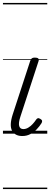

<svg xmlns="http://www.w3.org/2000/svg" viewBox="-20 -905 340 1300"><path d="M131 16Q82 16 62 -19.5Q42 -55 66 -130L185 -494Q190 -506 196 -510.5Q202 -515 216 -515Q233 -515 239 -509Q245 -503 241 -491L118 -115Q104 -72 110 -51.5Q116 -31 138 -31Q155 -31 171 -40.5Q187 -50 200.5 -64.5Q214 -79 224 -94Q228 -101 235 -104Q242 -107 253 -100Q264 -94 265 -86.5Q266 -79 261 -71Q248 -50 229 -30Q210 -10 185.5 3Q161 16 131 16ZM0 365H300V375H0ZM0 -20H300V0H0ZM0 -505H300V-500H0ZM0 -885H300V-875H0Z"/></svg>

Font: Playwrite DK Loopet Guides
Style: Regular
Weight: 400
Designer: Veronika Burian, José Scaglione
Foundry: TypeTogether
Version: Version 1.003